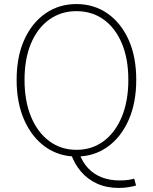

<svg xmlns="http://www.w3.org/2000/svg" viewBox="-20 -759 754 947"><path d="M357 13Q271 13 204.5 -34Q138 -81 100 -166Q62 -251 62 -365Q62 -480 100 -563.5Q138 -647 204.5 -693Q271 -739 357 -739Q443 -739 509.5 -693Q576 -647 614 -563.5Q652 -480 652 -365Q652 -251 614 -166Q576 -81 509.5 -34Q443 13 357 13ZM357 -20Q434 -20 491.5 -63Q549 -106 581 -183.5Q613 -261 613 -365Q613 -469 581 -545Q549 -621 491.5 -662.5Q434 -704 357 -704Q281 -704 223 -662.5Q165 -621 133 -545Q101 -469 101 -365Q101 -261 133 -183.5Q165 -106 223 -63Q281 -20 357 -20ZM566 168Q505 168 457.5 146Q410 124 378 85.5Q346 47 330 0H372Q387 41 414.5 70.5Q442 100 481.5 115.5Q521 131 570 131Q595 131 612 128.5Q629 126 642 122L651 156Q638 160 615 164Q592 168 566 168Z"/></svg>

Font: Noto Sans TC Thin
Style: Regular
Weight: 100
Designer: Ryoko NISHIZUKA 西塚涼子 (kana, bopomofo & ideographs); Paul D. Hunt (Latin, Greek & Cyrillic); Sandoll Communications 산돌커뮤니
Foundry: Adobe
Version: Version 2.004-H2;hotconv 1.0.118;makeotfexe 2.5.65603